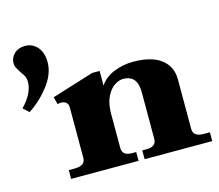

<svg xmlns="http://www.w3.org/2000/svg" viewBox="-99 -821 1084 949"><g transform="rotate(-15 443.0 -347.0)"><path d="M190 -588Q190 -528 144.5 -469Q99 -410 40 -372L11 -399Q71 -461 71 -520Q71 -535 65.5 -546.5Q60 -558 48 -574Q37 -591 31.5 -601.5Q26 -612 26 -627Q26 -654 47 -674Q68 -694 102 -694Q140 -694 165 -665.5Q190 -637 190 -588ZM875 -45V0H529V-45H551Q601 -45 601 -85V-325Q601 -411 528 -411Q508 -411 484.5 -396Q461 -381 444 -346.5Q427 -312 427 -259V-85Q427 -45 477 -45H498V0H153V-45H184Q238 -45 238 -85V-342Q238 -360 228 -368.5Q218 -377 202 -377Q193 -377 184 -374L174 -412L389 -479H427V-404Q452 -442 499 -461Q546 -480 597 -480Q693 -480 741.5 -442Q790 -404 790 -339V-85Q790 -45 844 -45Z"/></g></svg>

Font: Taviraj ExtraBold
Style: Regular
Weight: 800
Designer: Katatrad Team
Foundry: CadsonDemak
Version: Version 1.001